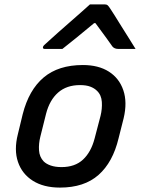

<svg xmlns="http://www.w3.org/2000/svg" viewBox="-20 -840 640 871"><path d="M356 -545Q427 -545 474 -515Q521 -485 539.5 -430.5Q558 -376 541 -304L518 -213Q492 -104 427 -46.5Q362 11 252 11Q178 11 129 -20Q80 -51 61.5 -105.5Q43 -160 61 -231L83 -322Q111 -432 178 -488.5Q245 -545 356 -545ZM343 -454Q282 -454 243.5 -420Q205 -386 189 -324L163 -220Q155 -188 157 -158Q159 -128 178 -108Q190 -96 210.5 -89Q231 -82 259 -82Q320 -82 356.5 -116Q393 -150 409 -211L436 -314Q444 -346 442 -377.5Q440 -409 420 -428Q408 -440 389.5 -447Q371 -454 343 -454ZM388 -820H456Q464 -820 468.5 -816Q473 -812 482 -798Q488 -789 501 -768.5Q514 -748 530.5 -721Q547 -694 564.5 -667Q582 -640 595 -618H517Q499 -618 490 -629Q483 -640 463 -667Q443 -694 413 -735H407Q359 -695 325 -667.5Q291 -640 263 -618H183Q173 -618 175 -627Q176 -631 180.5 -635.5Q185 -640 202 -655Q217 -669 242.5 -691.5Q268 -714 296.5 -739Q325 -764 350 -786Q375 -808 388 -820Z"/></svg>

Font: Recursive Mn Lnr St Med
Style: Italic
Weight: 500
Italic angle: -15°
Monospace: yes
Version: Version 1.079;hotconv 1.0.112;makeotfexe 2.5.65598; ttfautoh